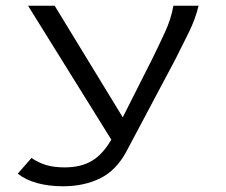

<svg xmlns="http://www.w3.org/2000/svg" viewBox="-20 -477 790 671"><path d="M200 174Q151 174 110.5 163Q70 152 42 130L90 75Q113 91 140.5 99.5Q168 108 206 108Q262 108 300.5 85.5Q339 63 369 11L78 -457H171L409 -67L514 -275Q536 -320 557 -365.5Q578 -411 586 -457H674Q663 -411 640 -364Q617 -317 593 -270L422 52Q386 119 329.5 146.5Q273 174 200 174Z"/></svg>

Font: Inconsolata ExtraExpanded Thin
Style: Regular
Weight: 100
Width: 8
Monospace: yes
Designer: Raph Levien, Cyreal, Brenton Simpson
Foundry: Raph Levien, Cyreal, Google
Version: Version 3.100; ttfautohint (v1.8.4.7-5d5b)